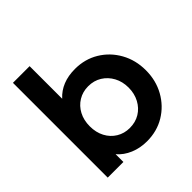

<svg xmlns="http://www.w3.org/2000/svg" viewBox="-198 -900 1067 1067"><g transform="rotate(-45 336.0 -366.5)"><path d="M358 12Q437 12 499 -25.5Q561 -63 597 -127.5Q633 -192 633 -272Q633 -352 597 -416.5Q561 -481 499 -518.5Q437 -556 359 -556Q253 -556 192 -489V-745H61V0H184V-61Q214 -26 259.5 -7Q305 12 358 12ZM343 -108Q300 -108 265.5 -129Q231 -150 211.5 -187Q192 -224 192 -272Q192 -320 211.5 -357Q231 -394 265.5 -415Q300 -436 343 -436Q388 -436 422.5 -414.5Q457 -393 477 -356Q497 -319 497 -272Q497 -225 477 -187.5Q457 -150 422.5 -129Q388 -108 343 -108Z"/></g></svg>

Font: Plus Jakarta Sans
Style: Bold
Weight: 700
Designer: Gumpita Rahayu
Foundry: Tokotype
Version: Version 2.004; ttfautohint (v1.8.3)